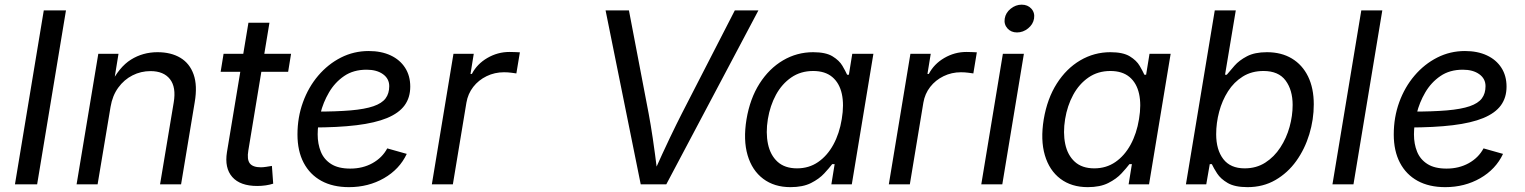

<svg xmlns="http://www.w3.org/2000/svg" viewBox="-20 -771 6379 803"><path d="M255.9 -727.5 135.3 0H42.5L163.1 -727.5Z M442.4 -324.2 388.2 0H300.3L391.1 -545.9H475.6L454.1 -413.6L441.4 -416.5Q478 -490.7 527.8 -521.7Q577.6 -552.7 638.7 -552.7Q695.3 -552.7 734.4 -529.3Q773.4 -505.9 789.8 -459.5Q806.2 -413.1 794.4 -343.8L737.3 0H649.4L706.5 -342.3Q717.3 -406.2 690.9 -439.9Q664.6 -473.6 609.4 -473.6Q569.3 -473.6 534.2 -455.8Q499 -438 474.6 -404.5Q450.2 -371.1 442.4 -324.2Z M1197.3 -545.9 1185.1 -470.7H902.8L915 -545.9ZM1019 -675.8H1106.9L1018.6 -141.6Q1012.2 -104 1024.9 -87.6Q1037.6 -71.3 1071.3 -71.3Q1079.6 -71.3 1092.8 -73.2Q1106 -75.2 1117.2 -77.1L1122.6 -2.9Q1109.4 1.5 1091.8 4.2Q1074.2 6.8 1056.2 6.8Q984.4 6.8 951.4 -30.8Q918.5 -68.4 929.2 -134.8Z M1439.5 11.7Q1372.1 11.7 1324 -14.6Q1275.9 -41 1250 -90.3Q1224.1 -139.6 1224.1 -208.5Q1224.1 -280.3 1247.1 -343.5Q1270 -406.7 1311 -454.8Q1352.1 -502.9 1406 -530.3Q1460 -557.6 1522 -557.6Q1574.7 -557.6 1613.8 -539.3Q1652.8 -521 1674.3 -487.5Q1695.8 -454.1 1695.8 -408.7Q1695.8 -362.8 1672.1 -330.3Q1648.4 -297.9 1598.6 -277.3Q1548.8 -256.8 1470.9 -247.3Q1393.1 -237.8 1285.2 -237.8L1296.9 -304.2Q1386.2 -304.2 1446.3 -309.3Q1506.3 -314.5 1541.7 -326.7Q1577.1 -338.9 1592.5 -359.4Q1607.9 -379.9 1607.9 -410.6Q1607.9 -441.9 1581.8 -460.7Q1555.7 -479.5 1513.2 -479.5Q1458 -479.5 1419.2 -452.9Q1380.4 -426.3 1356 -384.5Q1331.5 -342.8 1320.1 -296.1Q1308.6 -249.5 1308.6 -209Q1308.6 -168.9 1321.8 -136.5Q1335 -104 1365 -85Q1395 -65.9 1444.8 -65.9Q1497.1 -65.9 1537.8 -88.6Q1578.6 -111.3 1599.6 -150.4L1681.2 -127.4Q1650.9 -63 1585.7 -25.6Q1520.5 11.7 1439.5 11.7Z M1786.1 0 1876.5 -545.9H1961.4L1947.8 -461.9H1953.6Q1975.1 -503.4 2018.3 -528.6Q2061.5 -553.7 2110.4 -553.7Q2120.1 -553.7 2133.3 -553.2Q2146.5 -552.7 2154.3 -552.2L2139.6 -463.9Q2133.8 -464.8 2118.9 -466.8Q2104 -468.8 2087.9 -468.8Q2048.8 -468.8 2015.1 -452.4Q1981.4 -436 1959.2 -407.5Q1937 -378.9 1930.7 -341.8L1874 0Z M2659.7 0 2512.7 -727.5H2610.4L2692.9 -295.9Q2701.2 -252 2710 -193.1Q2718.8 -134.3 2730 -43.9H2712.4Q2752 -132.8 2781.5 -194.3Q2811 -255.9 2831.5 -295.9L3053.2 -727.5H3151.9L2766.6 0Z M3286.1 11.7Q3218.3 11.7 3171.9 -23.2Q3125.5 -58.1 3106.7 -121.8Q3087.9 -185.5 3102.1 -272Q3116.7 -358.9 3156.7 -421.6Q3196.8 -484.4 3254.9 -518.6Q3313 -552.7 3380.9 -552.7Q3433.6 -552.7 3461.9 -535.4Q3490.2 -518.1 3503.2 -495.8Q3516.1 -473.6 3522.9 -458.5H3530.3L3544.4 -545.9H3632.8L3542.5 0H3457L3470.7 -84.5H3460.4Q3448.2 -68.4 3427.2 -45.7Q3406.2 -22.9 3372.1 -5.6Q3337.9 11.7 3286.1 11.7ZM3313.5 -66.9Q3363.3 -66.9 3401.6 -93.3Q3439.9 -119.6 3465.3 -166Q3490.7 -212.4 3500.5 -272.9Q3510.7 -333.5 3500.7 -378.7Q3490.7 -423.8 3460.7 -449Q3430.7 -474.1 3380.9 -474.1Q3328.6 -474.1 3289.3 -447Q3250 -419.9 3225.3 -374.5Q3200.7 -329.1 3191.4 -272.9Q3182.1 -215.8 3191.9 -168.9Q3201.7 -122.1 3231.9 -94.5Q3262.2 -66.9 3313.5 -66.9Z M3697.3 0 3787.6 -545.9H3872.6L3858.9 -461.9H3864.7Q3886.2 -503.4 3929.4 -528.6Q3972.7 -553.7 4021.5 -553.7Q4031.2 -553.7 4044.4 -553.2Q4057.6 -552.7 4065.4 -552.2L4050.8 -463.9Q4044.9 -464.8 4030 -466.8Q4015.1 -468.8 3999 -468.8Q3960 -468.8 3926.3 -452.4Q3892.6 -436 3870.4 -407.5Q3848.1 -378.9 3841.8 -341.8L3785.2 0Z M4084 0 4174.3 -545.9H4262.2L4171.9 0ZM4233.4 -635.3Q4208.5 -635.3 4193.4 -652.3Q4178.2 -669.4 4182.1 -693.4Q4186 -717.8 4207 -734.6Q4228 -751.5 4252.9 -751.5Q4278.3 -751.5 4293.5 -734.6Q4308.6 -717.8 4304.7 -693.4Q4300.8 -669.4 4279.8 -652.3Q4258.8 -635.3 4233.4 -635.3Z M4529.3 11.7Q4461.4 11.7 4415 -23.2Q4368.7 -58.1 4349.9 -121.8Q4331.1 -185.5 4345.2 -272Q4359.9 -358.9 4399.9 -421.6Q4439.9 -484.4 4498 -518.6Q4556.2 -552.7 4624 -552.7Q4676.8 -552.7 4705.1 -535.4Q4733.4 -518.1 4746.3 -495.8Q4759.3 -473.6 4766.1 -458.5H4773.4L4787.6 -545.9H4876L4785.6 0H4700.2L4713.9 -84.5H4703.6Q4691.4 -68.4 4670.4 -45.7Q4649.4 -22.9 4615.2 -5.6Q4581.1 11.7 4529.3 11.7ZM4556.6 -66.9Q4606.4 -66.9 4644.8 -93.3Q4683.1 -119.6 4708.5 -166Q4733.9 -212.4 4743.7 -272.9Q4753.9 -333.5 4743.9 -378.7Q4733.9 -423.8 4703.9 -449Q4673.8 -474.1 4624 -474.1Q4571.8 -474.1 4532.5 -447Q4493.2 -419.9 4468.5 -374.5Q4443.8 -329.1 4434.6 -272.9Q4425.3 -215.8 4435.1 -168.9Q4444.8 -122.1 4475.1 -94.5Q4505.4 -66.9 4556.6 -66.9Z M5197.3 11.7Q5144.5 11.7 5114.7 -5.6Q5085 -22.9 5070.3 -45.7Q5055.7 -68.4 5048.3 -84.5H5039.6L5024.9 0H4939.9L5060.5 -727.5H5148.4L5103.5 -458.5H5110.8Q5123.5 -474.1 5143.1 -496.3Q5162.6 -518.6 5195.1 -535.6Q5227.5 -552.7 5278.8 -552.7Q5338.9 -552.7 5382.8 -526.4Q5426.8 -500 5450.7 -451.2Q5474.6 -402.3 5474.6 -334.5Q5474.6 -271 5455.8 -209.2Q5437 -147.5 5401.4 -97.7Q5365.7 -47.9 5314.2 -18.1Q5262.7 11.7 5197.3 11.7ZM5185.5 -66.9Q5234.4 -66.9 5271.7 -90.8Q5309.1 -114.7 5334.7 -154.1Q5360.4 -193.4 5373.3 -240Q5386.2 -286.6 5386.2 -332Q5386.2 -394.5 5356.7 -434.3Q5327.1 -474.1 5264.2 -474.1Q5214.8 -474.1 5177.7 -450.9Q5140.6 -427.7 5116 -389.2Q5091.3 -350.6 5078.9 -303.7Q5066.4 -256.8 5066.4 -209.5Q5066.4 -144.5 5096.2 -105.7Q5126 -66.9 5185.5 -66.9Z M5761.2 -727.5 5640.6 0H5552.7L5673.3 -727.5Z M6024.4 11.7Q5957 11.7 5908.9 -14.6Q5860.8 -41 5835 -90.3Q5809.1 -139.6 5809.1 -208.5Q5809.1 -280.3 5832 -343.5Q5855 -406.7 5896 -454.8Q5937 -502.9 5991 -530.3Q6044.9 -557.6 6106.9 -557.6Q6159.7 -557.6 6198.7 -539.3Q6237.8 -521 6259.3 -487.5Q6280.8 -454.1 6280.8 -408.7Q6280.8 -362.8 6257.1 -330.3Q6233.4 -297.9 6183.6 -277.3Q6133.8 -256.8 6055.9 -247.3Q5978 -237.8 5870.1 -237.8L5881.8 -304.2Q5971.2 -304.2 6031.2 -309.3Q6091.3 -314.5 6126.7 -326.7Q6162.1 -338.9 6177.5 -359.4Q6192.9 -379.9 6192.9 -410.6Q6192.9 -441.9 6166.7 -460.7Q6140.6 -479.5 6098.1 -479.5Q6043 -479.5 6004.2 -452.9Q5965.3 -426.3 5940.9 -384.5Q5916.5 -342.8 5905 -296.1Q5893.6 -249.5 5893.6 -209Q5893.6 -168.9 5906.7 -136.5Q5919.9 -104 5950 -85Q5980 -65.9 6029.8 -65.9Q6082 -65.9 6122.8 -88.6Q6163.6 -111.3 6184.6 -150.4L6266.1 -127.4Q6235.8 -63 6170.7 -25.6Q6105.5 11.7 6024.4 11.7Z"/></svg>

Font: Inter Variable
Style: Italic
Weight: 400
Italic angle: -9.39999°
Designer: Rasmus Andersson
Foundry: rsms
Version: Version 4.001;git-9221beed3